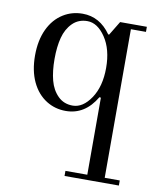

<svg xmlns="http://www.w3.org/2000/svg" viewBox="-83 -505 723 870"><g transform="rotate(10 278.5 -70.0)"><path d="M138.7 -415Q178.2 -439.5 227.1 -439.5Q306.2 -439.5 356.9 -367.2H361.3L400.4 -431.6H523.4V-408.2H454.1V275.4H523.4V298.8H273.4V275.4H374V-79.1L367.2 -80.1Q315.4 7.8 227.1 7.8Q178.2 7.8 138.7 -16.6Q95.2 -43.5 71 -94.7Q46.9 -146 46.9 -215.8Q46.9 -285.6 71 -336.9Q95.2 -388.2 138.7 -415ZM253.9 -21.5Q300.8 -21.5 337.4 -75.9Q374 -130.4 374 -215.8Q374 -301.3 337.4 -355.7Q300.8 -410.2 253.9 -410.2Q212.9 -410.2 185.8 -383.1Q158.7 -356 147.7 -314Q136.7 -272 136.7 -215.8Q136.7 -159.7 147.7 -117.7Q158.7 -75.7 185.8 -48.6Q212.9 -21.5 253.9 -21.5Z"/></g></svg>

Font: Theano Didot
Style: Regular
Weight: 400
Designer: Alexey Kryukov
Version: Version 2.0